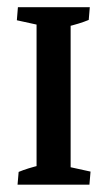

<svg xmlns="http://www.w3.org/2000/svg" viewBox="-20 -503 292 523"><path d="M79.6 -7.3V-476.6H172.4V-7.3ZM27.8 0 30.8 -34.7Q55.2 -44.9 92.3 -53.7L79.6 -13.2V-84H172.4V-13.2L161.6 -49.8L226.6 -35.6L223.6 0ZM224.6 -483.4 221.7 -448.7Q197.3 -438.5 160.2 -429.7L172.4 -470.2V-399.4H79.6V-470.2L90.8 -433.6L25.9 -447.8L28.8 -483.4Z"/></svg>

Font: Markazi Text Medium
Style: Regular
Weight: 500
Designer: Borna Izadpanah (Arabic designer), Fiona Ross (Arabic design director) and Florian Runge (Latin designer)
Foundry: Borna Izadpanah and Florian Runge
Version: Version 1.001